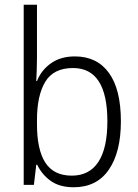

<svg xmlns="http://www.w3.org/2000/svg" viewBox="-20 -780 582 810"><path d="M136 -536Q136 -512 135 -484.5Q134 -457 133 -438H136Q154 -484 195 -513Q236 -542 296 -542Q389 -542 439.5 -472.5Q490 -403 490 -268Q490 -138 439 -64Q388 10 291 10Q232 10 194.5 -16.5Q157 -43 137 -85H133L123 0H80V-760H136ZM288 -493Q206 -493 171 -435Q136 -377 136 -274V-256Q136 -148 171.5 -93.5Q207 -39 283 -39Q357 -39 395 -97Q433 -155 433 -268Q433 -493 288 -493Z"/></svg>

Font: Noto Sans Gurmukhi UI SemiCondensed Light
Style: Regular
Weight: 300
Width: 4
Designer: Jelle Bosma - Monotype Design Team
Foundry: Monotype Imaging Inc.
Version: Version 2.004; ttfautohint (v1.8.4.7-5d5b)